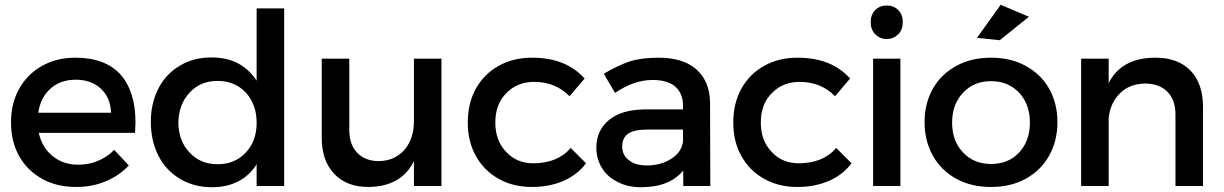

<svg xmlns="http://www.w3.org/2000/svg" viewBox="-20 -777 5113 802"><path d="M484 -465C442 -512 379 -536 295 -536C243 -536 197 -525 156 -502C115 -479 83 -447 60 -406C37 -365 26 -318 26 -265C26 -212 37 -166 60 -125C83 -84 115 -53 156 -30C197 -7 244 4 298 4C343 4 385 -4 422 -20C459 -35 491 -57 518 -86L457 -151C438 -131 415 -116 389 -105C363 -94 336 -89 307 -89C265 -89 229 -101 200 -125C171 -148 151 -181 142 -222H544C545 -242 546 -256 546 -265C546 -351 525 -418 484 -465ZM444 -306H140C146 -349 163 -382 191 -407C219 -432 254 -444 296 -444C339 -444 374 -432 401 -407C428 -382 442 -349 444 -306Z M1167 -742H1052V-440C1032 -471 1006 -495 975 -512C943 -529 906 -537 863 -537C814 -537 770 -526 732 -503C693 -480 663 -449 642 -408C621 -367 610 -321 610 -268C610 -215 621 -167 642 -126C663 -85 693 -53 732 -30C770 -7 814 5 865 5C907 5 944 -3 976 -20C1007 -36 1033 -60 1052 -91V0H1167ZM1007 -140C976 -107 937 -91 889 -91C841 -91 802 -107 772 -140C741 -172 726 -213 725 -264C726 -315 741 -357 772 -390C802 -423 841 -439 889 -439C937 -439 976 -423 1007 -390C1037 -357 1052 -315 1052 -264C1052 -213 1037 -172 1007 -140Z M1824 -532H1709V-270C1709 -222 1696 -183 1670 -152C1643 -121 1608 -105 1563 -104C1524 -104 1494 -116 1472 -139C1450 -162 1439 -193 1439 -233V-532H1324V-201C1324 -138 1341 -88 1376 -51C1411 -14 1458 4 1519 4C1611 3 1674 -33 1709 -104V0H1824Z M2211 -435C2271 -435 2320 -415 2359 -375L2422 -449C2397 -477 2366 -499 2329 -514C2292 -529 2249 -536 2202 -536C2150 -536 2104 -525 2063 -502C2022 -479 1991 -448 1968 -407C1945 -366 1934 -318 1934 -265C1934 -212 1945 -166 1968 -125C1991 -84 2022 -53 2063 -30C2104 -7 2150 4 2202 4C2252 4 2296 -5 2335 -22C2373 -39 2404 -63 2428 -95L2364 -159C2327 -116 2275 -95 2207 -95C2161 -95 2123 -111 2094 -143C2064 -174 2049 -215 2049 -265C2049 -316 2064 -357 2095 -388C2125 -419 2164 -435 2211 -435Z M2834 0H2947L2946 -349C2945 -408 2926 -454 2889 -487C2852 -520 2799 -536 2731 -536C2684 -536 2644 -531 2612 -521C2579 -510 2543 -493 2502 -469L2549 -389C2602 -425 2655 -443 2706 -443C2747 -443 2779 -434 2801 -415C2822 -396 2833 -370 2833 -336V-320H2672C2609 -319 2559 -305 2524 -276C2489 -247 2471 -209 2471 -160C2471 -129 2479 -101 2494 -76C2509 -51 2531 -31 2560 -17C2588 -2 2621 5 2658 5C2737 5 2796 -18 2834 -65ZM2786 -115C2757 -96 2723 -86 2682 -86C2650 -86 2625 -93 2607 -108C2588 -122 2579 -141 2579 -165C2579 -190 2588 -209 2606 -220C2623 -231 2651 -236 2689 -236H2833V-187C2830 -158 2814 -134 2786 -115Z M3320 -435C3380 -435 3429 -415 3468 -375L3531 -449C3506 -477 3475 -499 3438 -514C3401 -529 3358 -536 3311 -536C3259 -536 3213 -525 3172 -502C3131 -479 3100 -448 3077 -407C3054 -366 3043 -318 3043 -265C3043 -212 3054 -166 3077 -125C3100 -84 3131 -53 3172 -30C3213 -7 3259 4 3311 4C3361 4 3405 -5 3444 -22C3482 -39 3513 -63 3537 -95L3473 -159C3436 -116 3384 -95 3316 -95C3270 -95 3232 -111 3203 -143C3173 -174 3158 -215 3158 -265C3158 -316 3173 -357 3204 -388C3234 -419 3273 -435 3320 -435Z M3627 -532V0H3741V-532ZM3732 -735C3719 -748 3703 -754 3684 -754C3665 -754 3649 -748 3636 -735C3623 -722 3617 -705 3617 -684C3617 -664 3623 -647 3636 -634C3649 -621 3665 -614 3684 -614C3703 -614 3719 -621 3732 -634C3745 -647 3751 -664 3751 -684C3751 -705 3745 -722 3732 -735Z M4264 -502C4222 -525 4174 -536 4120 -536C4065 -536 4017 -525 3975 -502C3933 -479 3900 -448 3877 -407C3854 -366 3842 -320 3842 -267C3842 -214 3854 -167 3877 -126C3900 -85 3933 -53 3975 -30C4017 -7 4065 4 4120 4C4174 4 4222 -7 4264 -30C4306 -53 4339 -85 4362 -126C4385 -167 4397 -214 4397 -267C4397 -320 4385 -366 4362 -407C4339 -448 4306 -479 4264 -502ZM4003 -390C4033 -422 4072 -438 4120 -438C4167 -438 4206 -422 4237 -390C4267 -357 4282 -316 4282 -265C4282 -214 4267 -172 4237 -140C4207 -108 4168 -92 4120 -92C4072 -92 4033 -108 4003 -140C3972 -172 3957 -214 3957 -265C3957 -316 3972 -357 4003 -390ZM4160 -757 4061 -619 4156 -609 4278 -707Z M4953 -482C4918 -518 4869 -536 4807 -536C4712 -536 4647 -501 4611 -430V-532H4496V0H4611V-283C4615 -326 4631 -360 4658 -387C4685 -414 4719 -427 4762 -428C4802 -428 4833 -417 4856 -394C4879 -371 4890 -339 4890 -299V0H5005V-331C5005 -395 4988 -445 4953 -482Z"/></svg>

Font: Argentum Sans
Style: Regular
Weight: 400
Designer: Julieta Ulanovsky
Foundry: Julieta Ulanovsky
Version: Version 5.001;March 29, 2019;FontCreator 11.5.0.2425 64-bit